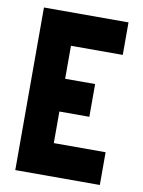

<svg xmlns="http://www.w3.org/2000/svg" viewBox="-79 -740 593 795"><g transform="rotate(10 217.0 -342.0)"><path d="M41 0V-683.6H396.5V-546.9H178.7V-408.2H304.7V-270.5H178.7V-137.7H396.5V0Z"/></g></svg>

Font: Post No Bills Colombo
Style: ExtraBold
Weight: 900
Designer: Kosala Senevirathne, Siva Puranthara, Lasantha Premarathna, Tharique Azeez
Foundry: Mooniak
Version: Version 1.220 ; ttfautohint (v1.5)